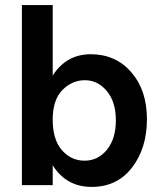

<svg xmlns="http://www.w3.org/2000/svg" viewBox="-20 -727 635 754"><path d="M313.5 -412Q263 -412 225 -373.5Q187 -335 187 -257Q187 -179 223 -137.5Q259 -96 312 -96Q365 -96 400 -139Q435 -182 435 -254.5Q435 -327 399.5 -369.5Q364 -412 313.5 -412ZM187 0H66V-707H187V-430Q240 -514 337 -514Q434 -514 495.5 -443.5Q557 -373 557 -259Q557 -145 498.5 -69Q440 7 340 7Q240 7 187 -78Z"/></svg>

Font: Hind Kochi SemiBold
Style: Regular
Weight: 600
Designer: Dhruvi Tolia
Foundry: Indian Type Foundry
Version: Version 0.702;PS 1.0;hotconv 1.0.81;makeotf.lib2.5.63406